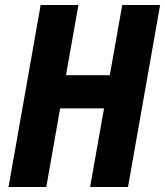

<svg xmlns="http://www.w3.org/2000/svg" viewBox="-20 -745 658 765"><path d="M142 -725H292.5L243 -445.5H417.5L467 -725H618L490 0H339L394.5 -313H219.5L164.5 0H14Z"/></svg>

Font: JuliaMono ExtraBold
Style: Italic
Weight: 800
Italic angle: -9°
Monospace: yes
Designer: cormullion
Foundry: corm
Version: Version 0.057; ttfautohint (v1.8.4)